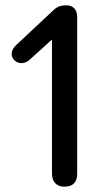

<svg xmlns="http://www.w3.org/2000/svg" viewBox="-20 -697 388 724"><path d="M176 -42V-548L92 -472Q78 -459 61 -459Q46 -459 35 -469Q24 -479 24 -494Q24 -512 42 -528L182 -659Q194 -670 204.5 -673.5Q215 -677 230 -677Q249 -677 260 -665.5Q271 -654 271 -634V-42Q271 -18 259 -5.5Q247 7 223 7Q201 7 188.5 -6Q176 -19 176 -42Z"/></svg>

Font: SN Pro
Style: Regular
Weight: 400
Designer: Tobias Whetton
Foundry: Supernotes
Version: Version 1.003